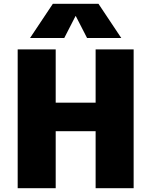

<svg xmlns="http://www.w3.org/2000/svg" viewBox="-20 -990 796 1010"><path d="M377 -905 318 -790H138L258 -970H498L618 -790H438L379 -905ZM483 -300H273V0H73V-730H273V-450H483V-730H683V0H483Z"/></svg>

Font: Mplus 1p Black
Style: Regular
Weight: 900
Version: Version 1.061